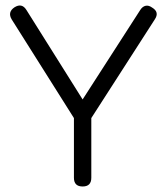

<svg xmlns="http://www.w3.org/2000/svg" viewBox="-20 -676 605 696"><path d="M279.5 0Q248 0 248 -31.5V-248L22.5 -605.5Q6.5 -632 32.5 -649.5Q59.5 -666.5 76 -639.5L279.5 -315.5L488.5 -640Q496.5 -652.5 507.8 -655Q519 -657.5 531.5 -648.5Q559 -632 541 -605.5L311 -248V-31.5Q311 0 279.5 0Z"/></svg>

Font: Jura Light Medium
Style: Regular
Weight: 500
Version: Version 5.106